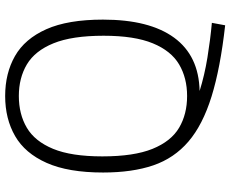

<svg xmlns="http://www.w3.org/2000/svg" viewBox="-94 -695 892 744"><g transform="rotate(-90 352.0 -323.0)"><path d="M626 103.5Q460.5 85 350.2 50.8Q240 16.5 175.5 -38.8Q111 -94 83.2 -175.2Q55.5 -256.5 55.5 -369.5Q55.5 -504.5 92.8 -588.2Q130 -672 196.8 -710.5Q263.5 -749 352 -749Q440 -749 506.8 -711Q573.5 -673 610.8 -589.5Q648 -506 648 -370Q648 -190 578 -94.2Q508 1.5 371.5 4.5Q432 23.5 501 34.8Q570 46 635.5 52ZM352 -44Q422 -44 474.5 -75Q527 -106 556.2 -177Q585.5 -248 585.5 -367.5Q585.5 -490 556.2 -561.8Q527 -633.5 474.5 -664.8Q422 -696 352 -696Q281.5 -696 229 -665Q176.5 -634 147.2 -563.2Q118 -492.5 118 -372.5Q118 -250 147.2 -178Q176.5 -106 229 -75Q281.5 -44 352 -44Z"/></g></svg>

Font: Encode Sans Lt
Style: Regular
Weight: 300
Designer: Multiple Designers
Foundry: Impallari Type
Version: Version 3.002; ttfautohint (v1.8.3) -l 8 -r 50 -G 200 -x 14 